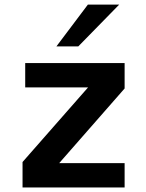

<svg xmlns="http://www.w3.org/2000/svg" viewBox="-20 -824 642 844"><path d="M366.2 -803.7H503.9L324.2 -620.1H228ZM79.1 -111.8 367.2 -439.9H90.8V-546.9H527.8V-435.1L240.2 -106.9H527.8V0H79.1Z"/></svg>

Font: Hack
Style: Bold
Weight: 700
Monospace: yes
Designer: Christopher Simpkins
Foundry: Christopher Simpkins
Version: Version 2.017